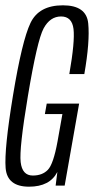

<svg xmlns="http://www.w3.org/2000/svg" viewBox="-20 -699 354 723"><path d="M89.5 4Q7 4 1.2 -66.2Q-4.5 -136.5 29 -340Q63 -546 94.8 -612.5Q126.5 -679 217 -679Q305.5 -679 312.2 -611Q319 -543 297.5 -420H241Q262.5 -543 256.8 -590Q251 -637 210 -637Q168.5 -637 144.2 -592Q120 -547 85 -337Q52 -139.5 57.8 -88.8Q63.5 -38 103.5 -38Q139.5 -38 160.2 -59.5Q181 -81 196.5 -165.5L215 -269.5H149L156 -309H278L223.5 0H189.5L196 -51.5Q167.5 4 89.5 4Z"/></svg>

Font: Anybody Condensed Light
Style: Italic
Weight: 300
Width: 3
Italic angle: -10°
Designer: Tyler Finck
Foundry: Etcetera Type Company
Version: Version 1.010; ttfautohint (v1.8.3) -l 8 -r 50 -G 200 -x 14 